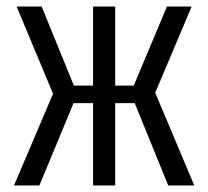

<svg xmlns="http://www.w3.org/2000/svg" viewBox="-20 -570 640 590"><path d="M101 0H23L143 -282L31 -550H108L207 -307H266V-550H334V-307H391L493 -550H569L457 -285L577 0H497L394 -253H334V0H266V-253H206Z"/></svg>

Font: JetBrains Mono Semi Light
Style: Regular
Weight: 350
Monospace: yes
Designer: Philipp Nurullin, Konstantin Bulenkov
Foundry: JetBrains
Version: 2.002